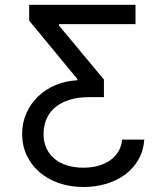

<svg xmlns="http://www.w3.org/2000/svg" viewBox="-20 -565 668 777"><path d="M563.9 0Q560.7 45.5 540.1 81.1Q519.5 116.8 486.5 141.3Q453.5 165.8 410.2 178.8Q366.8 191.8 318.2 191.8Q263.5 191.8 217.9 175.8Q172.2 159.8 139.2 131.2Q106.2 102.6 87.9 63.2Q69.6 23.8 69.6 -22.7Q69.6 -68.2 86.8 -107.1Q104 -146 134.1 -174.7Q164.1 -203.5 204.9 -220.7Q245.7 -237.9 292.6 -240.1V-245.7L98 -481.5V-545.5H528.4V-467.3H218.8V-461.6L400.6 -242.9V-171.9H342.3Q291.9 -171.9 256.6 -159.6Q221.2 -147.4 198.9 -126.8Q176.5 -106.2 166.4 -79.2Q156.2 -52.2 156.2 -22.7Q156.2 11 168.7 36.6Q181.1 62.1 202.6 79.2Q224.1 96.2 253.4 104.9Q282.7 113.6 316.8 113.6Q348.4 113.6 375.9 106.4Q403.4 99.1 424.4 84.7Q445.3 70.3 458.5 49Q471.6 27.7 474.4 0Z"/></svg>

Font: Fast_Sans
Style: Regular
Weight: 400
Designer: Rasmus Andersson
Foundry: rsms
Version: Version 3.018;git-588b23468